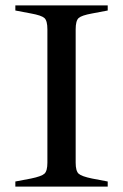

<svg xmlns="http://www.w3.org/2000/svg" viewBox="-20 -693 457 713"><path d="M37 0V-19L95 -30Q134 -38 145 -48Q156 -58 156 -89V-584Q156 -616 145 -626Q134 -636 95 -643L37 -654V-673H380V-654L322 -643Q283 -636 272 -626Q261 -616 261 -584V-89Q261 -58 272 -48Q283 -38 322 -30L380 -19V0Z"/></svg>

Font: Ibarra Real Nova Medium
Style: Regular
Weight: 500
Designer: Jose Maria Ribagorda & Octavio Pardo
Foundry: Jose Maria Ribagorda
Version: Version 2.000